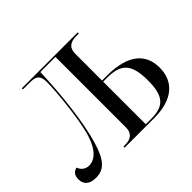

<svg xmlns="http://www.w3.org/2000/svg" viewBox="-153 -951 1195 1195"><g transform="rotate(-45 444.5 -353.5)"><path d="M85 7C155 7 197 -33 233 -155C272 -287 298 -498 305 -704H438V-82C438 -34 410 -10 356 -10H343V0H604C772 0 850 -81 850 -198C850 -314 775 -395 582 -395H539V-632C539 -680 566 -704 621 -704H644V-714H152V-704H210C254 -704 290 -700 290 -631C290 -562 271 -347 240 -231C202 -92 138 -77 109 -77C68 -77 49 -107 44 -124C17 -119 0 -99 0 -64C0 -21 27 7 85 7ZM587 -10H539V-385H572C693 -385 742 -342 742 -193C742 -57 700 -10 587 -10Z"/></g></svg>

Font: Noto Serif Display
Style: Regular
Weight: 400
Designer: Monotype Design Team
Foundry: Monotype Imaging Inc.
Version: Version 2.009